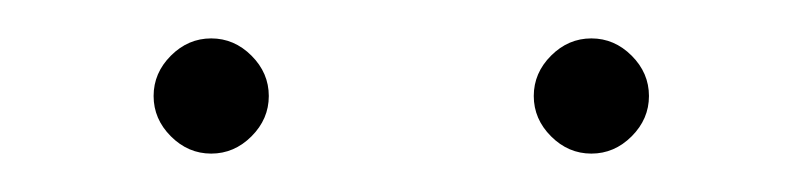

<svg xmlns="http://www.w3.org/2000/svg" viewBox="-20 -690 418 100"><path d="M60 -640Q60 -652 69 -661Q78 -670 90 -670Q102 -670 111 -661Q120 -652 120 -640Q120 -628 111 -619Q102 -610 90 -610Q78 -610 69 -619Q60 -628 60 -640ZM258 -640Q258 -652 267 -661Q276 -670 288 -670Q300 -670 309 -661Q318 -652 318 -640Q318 -628 309 -619Q300 -610 288 -610Q276 -610 267 -619Q258 -628 258 -640Z"/></svg>

Font: Prompt Thin
Style: Regular
Weight: 250
Designer: Katatrad Team
Foundry: CadsonDemak
Version: Version 1.001